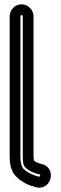

<svg xmlns="http://www.w3.org/2000/svg" viewBox="-20 -759 283 893"><path d="M75 -683C75 -686 77 -689 80 -689C83 -689 86 -686 86 -683V-31C86 -11 87 9 97 19C113 35 136 46 164 52C170 54 166 63 161 63C134 56 106 43 89 26C80 15 75 -1 75 -31ZM25 -683V-31C25 3 30 34 53 60C74 81 103 101 139 109L149 112C150 112 151 113 152 113C222 125 244 20 174 4C160 1 150 -3 138 -12C137 -17 136 -26 136 -31V-683C136 -713 111 -739 80 -739C49 -739 25 -713 25 -683Z"/></svg>

Font: Blanket
Style: Outline
Weight: 400
Foundry: Cannot Into Space Fonts
Version: Version 0.9